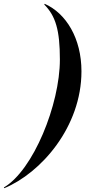

<svg xmlns="http://www.w3.org/2000/svg" viewBox="-84 -820 471 1010"><path d="M149 -796C208.5 -736 231 -661.5 231 -507C231 -270 90.5 76 -63.5 166L-61.5 170C131.5 90 344.5 -152 344.5 -445C344.5 -618 264 -750 151 -800Z"/></svg>

Font: Bodoni* 36pt Medium
Style: Italic
Weight: 500
Italic angle: -13°
Version: Version 2.3